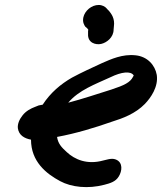

<svg xmlns="http://www.w3.org/2000/svg" viewBox="-20 -744 653 774"><path d="M52 -227C56 -199 78 -186 105 -181C105 -93 166 -44 222 -14C268 11 335 18 400 1C423 -5 446 -11 459 -33C472 -54 477 -89 447 -101C437 -105 427 -104 417 -102L396 -97C331 -79 281 -101 249 -131C228 -150 214 -165 210 -192C286 -206 362 -229 433 -254C475 -267 526 -286 564 -325C588 -350 619 -394 612 -442C605 -482 574 -516 527 -521C473 -527 427 -505 392 -490C351 -471 311 -453 270 -431C225 -405 184 -371 152 -322C151 -322 136 -319 136 -319L121 -313C105 -307 85 -297 71 -279C59 -264 50 -245 52 -227ZM316 -674C312 -655 319 -643 325 -635H326C327 -634 337 -626 336 -622L335 -621V-607C333 -571 366 -562 388 -567C410 -572 438 -593 438 -625L439 -636C444 -670 429 -688 418 -702H417L409 -711C404 -717 392 -724 378 -724C349 -724 322 -701 316 -674ZM255 -330C298 -381 363 -404 426 -433C469 -454 507 -459 519 -440C519 -440 518 -437 516 -434C505 -412 481 -400 429 -383C372 -365 312 -345 255 -330Z"/></svg>

Font: Stray Cat
Style: ExBlkObl
Weight: 1000
Version: Version 1.0